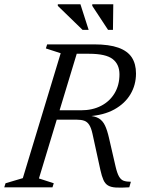

<svg xmlns="http://www.w3.org/2000/svg" viewBox="-37 -878 668 900"><path d="M342.5 -361Q396.5 -361 437 -382Q477.5 -403 500.2 -441Q523 -479 523 -529.5Q523 -576.5 491 -601.2Q459 -626 380 -626H256.5L272.5 -670H404.5Q474.5 -670 517.8 -654.5Q561 -639 580.8 -608.8Q600.5 -578.5 600.5 -533.5Q600.5 -480 574.5 -436.2Q548.5 -392.5 498.8 -365Q449 -337.5 376.5 -333V-335.5Q408.5 -334 426.8 -322.8Q445 -311.5 455.5 -289Q466 -266.5 474 -231L504.5 -98.5Q512 -66 521 -50.5Q530 -35 543.2 -30.5Q556.5 -26 576.5 -26L569 0Q530 2.5 506.2 1Q482.5 -0.5 469 -8.8Q455.5 -17 447.8 -34.5Q440 -52 433.5 -81.5L396.5 -251Q390.5 -278.5 381.2 -292.8Q372 -307 358 -312Q344 -317 323 -317H164L177 -361ZM145.5 -41.5 215 -19 209 0H-17L-11 -19L70 -43L247.5 -628.5L178 -651L184 -670H336ZM378.5 -738H350L234 -850.5V-858H340ZM492.5 -738H469.5L395.5 -850.5V-858H494Z"/></svg>

Font: Newsreader 16pt
Style: Italic
Weight: 400
Italic angle: -17°
Designer: Hugues Gentile
Foundry: Production Type
Version: Version 1.003